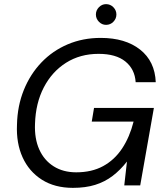

<svg xmlns="http://www.w3.org/2000/svg" viewBox="-20 -895 801 927"><path d="M332 12Q244 12 182 -27.5Q120 -67 89 -135.5Q58 -204 62 -293Q64 -384 95 -460.5Q126 -537 180 -593.5Q234 -650 307 -681Q380 -712 466 -712Q585 -712 656.5 -655.5Q728 -599 732 -498H635Q631 -561 585.5 -598Q540 -635 456 -635Q367 -635 299 -592Q231 -549 191.5 -473Q152 -397 149 -297Q146 -226 169.5 -173.5Q193 -121 239 -92Q285 -63 348 -63Q423 -63 478 -93Q533 -123 569.5 -178Q606 -233 625 -308H423L434 -374H723L657 0H580L593 -115Q561 -74 523.5 -45.5Q486 -17 439.5 -2.5Q393 12 332 12ZM492 -775Q472 -775 457.5 -790Q443 -805 443 -825Q443 -845 457.5 -860Q472 -875 492 -875Q513 -875 527.5 -860Q542 -845 542 -825Q542 -805 527.5 -790Q513 -775 492 -775Z"/></svg>

Font: DM Sans 16pt
Style: Italic
Weight: 400
Italic angle: -10°
Version: Version 4.004;gftools[0.9.30]